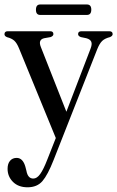

<svg xmlns="http://www.w3.org/2000/svg" viewBox="-26 -570 511 836"><path d="M180.5 123.5 217 31 57 -359Q47.5 -382.5 36.2 -392.8Q25 -403 5 -408Q-6.5 -412.5 -6.5 -421Q-6.5 -434 8 -434H192.5Q206.5 -434 206.5 -421.5Q206.5 -413 194 -408.5L166 -403.5Q139 -397 152 -365L263 -83.5L367.5 -356Q376 -377 371.5 -388Q367 -399 350 -403.5L326 -408.5Q314 -413 314 -421.5Q314 -434 329 -434H449.5Q464.5 -434 464.5 -421.5Q464.5 -413.5 453 -408.5Q431 -403 419.2 -392Q407.5 -381 397.5 -356L207.5 126.5Q182 191.5 158.8 218.5Q135.5 245.5 94 245.5Q54 245.5 30.5 222Q7 198.5 7 165Q7 142.5 17.8 130Q28.5 117.5 46.5 117.5Q73.5 117.5 84.5 156L89 173.5Q95 207.5 119 207.5Q135 207.5 149.2 187.5Q163.5 167.5 180.5 123.5ZM130.5 -527.5Q130.5 -550.5 149 -550.5H352.5Q371.5 -550.5 371.5 -528Q371.5 -505 352.5 -505H149Q130.5 -505 130.5 -527.5Z"/></svg>

Font: Fraunces 144pt Soft
Style: Regular
Weight: 400
Version: Version 1.000;[0bf87f6ff]